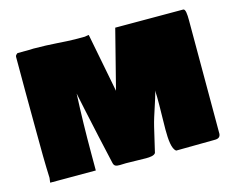

<svg xmlns="http://www.w3.org/2000/svg" viewBox="-94 -817 1150 937"><g transform="rotate(-15 481.5 -348.5)"><path d="M400.4 -669.9H350.6C304.7 -669.9 230.5 -678.7 142.6 -678.7C131.8 -677.7 118.2 -677.7 107.4 -677.7H62.5C51.8 -669.9 50.8 -667 50.8 -659.2V-486.3C50.8 -428.7 51.8 -358.4 51.8 -280.3C51.8 -201.2 52.7 -119.1 55.7 -48.8C55.7 -45.9 52.7 -30.3 52.7 -25.4H283.2V-111.3C283.2 -215.8 285.2 -310.5 290 -412.1L307.6 -328.1C327.9 -231.2 349.6 -135.7 371.1 -40C375 -23.4 383.8 -20.5 403.3 -20.5C410.2 -20.5 425.8 -21.5 434.6 -21.5C468.8 -21.5 496.1 -19.5 535.2 -19.5C555.7 -19.5 577.1 -21.5 584 -33.2L613.3 -158.2C627 -215.8 652.3 -276.4 666 -334V-371.1C665 -352.5 664.1 -335 664.1 -317.4C664.1 -309.6 665 -301.8 665 -294.9V-252C665 -211.9 663.1 -176.8 663.1 -129.9C663.1 -80.1 667 -30.3 687.5 -17.6C750 -17.6 813.5 -19.5 875 -19.5C890.6 -19.5 909.2 -18.6 912.1 -41V-616.2C912.1 -645.5 910.2 -673.6 898.4 -673.6L555.1 -674L479 -375.5L421.1 -673.1C415.2 -671.7 406.2 -671.9 400.4 -669.9ZM411.1 -671.9ZM666 -374V-375Z"/></g></svg>

Font: Bowlby One SC
Style: Regular
Weight: 400
Width: 1
Version: Version 1.2